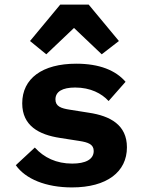

<svg xmlns="http://www.w3.org/2000/svg" viewBox="-20 -806 640 838"><path d="M294 12C447 12 534 -56 534 -163C534 -261 461 -300 368 -314L286 -327C246 -333 222 -342 222 -372C222 -406 252 -424 308 -424C375 -424 424 -398 454 -365L528 -449C485 -499 414 -528 313 -528C164 -528 77 -463 77 -355C77 -257 150 -218 242 -204L325 -191C365 -185 389 -176 389 -147C389 -110 353 -92 295 -92C226 -92 172 -118 132 -162L49 -85C91 -25 180 12 294 12ZM243 -786 111 -627 182 -569 303 -684 424 -569 499 -627 367 -786Z"/></svg>

Font: IBM Plex Mono
Style: Bold
Weight: 700
Monospace: yes
Designer: Mike Abbink, Paul van der Laan, Pieter van Rosmalen
Foundry: Bold Monday
Version: Version 2.004